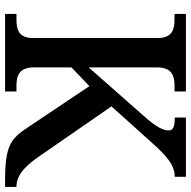

<svg xmlns="http://www.w3.org/2000/svg" viewBox="-18 -736 754 758"><g transform="rotate(90 359.0 -357.0)"><path d="M35 0H341V-45H320C280 -45 246 -54 246 -115V-262L320 -333L482 -91C528 -21 556 0 695 0H718V-45H716C677 -45 643 -71 604 -125L400 -420L542 -578C592 -634 630 -670 678 -670V-714H444V-670C479 -670 495 -664 495 -646C495 -625 482 -597 439 -549L246 -330V-599C246 -660 280 -669 320 -669H341V-714H35V-669H56C96 -669 130 -660 130 -603V-110C130 -53 96 -45 56 -45H35Z"/></g></svg>

Font: Noto Serif Yezidi Medium
Style: Regular
Weight: 500
Designer: Dalton Maag Ltd
Foundry: Dalton Maag Ltd
Version: Version 1.001